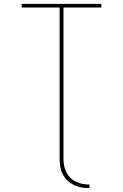

<svg xmlns="http://www.w3.org/2000/svg" viewBox="-20 -755 640 998"><path d="M445 223Q424 223 404 219.5Q384 216 365 207Q346 198 331 183.5Q316 169 306.5 151Q297 133 293.5 112.5Q290 92 290 72V-716H93V-735H507V-716H310V72Q310 89 313.5 107Q317 125 325 141Q333 157 346 169.5Q359 182 375.5 190Q392 198 409.5 201Q427 204 445 204Z"/></svg>

Font: Iosevka Thin Extended
Style: Regular
Weight: 100
Width: 7
Monospace: yes
Designer: Belleve Invis
Foundry: Belleve Invis
Version: Version 32.5.0; ttfautohint (v1.8.4)